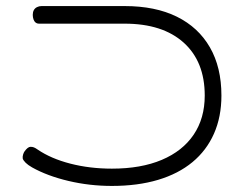

<svg xmlns="http://www.w3.org/2000/svg" viewBox="-20 -600 805 633"><path d="M349 13Q275 13 205.5 -3.5Q136 -20 86 -48Q72 -56 64.5 -63.5Q57 -71 55 -77Q54 -83 56 -90Q58 -97 61 -101Q66 -108 71 -112Q76 -116 81 -116Q87 -116 92 -114Q97 -112 104 -107Q148 -77 212 -60.5Q276 -44 349 -44Q445 -44 513.5 -73Q582 -102 618.5 -156Q655 -210 655 -285Q655 -397 585.5 -459.5Q516 -522 391 -522H108Q102 -522 97.5 -525.5Q93 -529 90.5 -536Q88 -543 88 -551Q88 -560 91.5 -566.5Q95 -573 102 -576.5Q109 -580 117 -580H391Q492 -580 563 -545Q634 -510 672 -444Q710 -378 710 -285Q710 -215 685.5 -159.5Q661 -104 614.5 -65.5Q568 -27 501 -7Q434 13 349 13Z"/></svg>

Font: Fredoka Expanded Light
Style: Regular
Weight: 300
Width: 7
Designer: Ben Nathan
Foundry: Milena B. Brandão, Ben Nathan
Version: Version 2.001